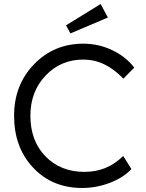

<svg xmlns="http://www.w3.org/2000/svg" viewBox="-20 -924 723 954"><path d="M388 10Q240 10 145 -90.5Q50 -191 50 -349Q50 -502 149 -604.5Q248 -707 394 -707Q470 -707 538 -674.5Q606 -642 647 -588L593 -533Q503 -628 394 -628Q282 -628 206.5 -548.5Q131 -469 131 -349Q131 -224 206 -147Q281 -70 400 -70Q513 -70 592 -149L633 -84Q594 -42 527 -16Q460 10 388 10ZM308 -798 480 -904 516 -837 330 -758Z"/></svg>

Font: Easer Grotesk Light
Style: Regular
Weight: 300
Designer: Boardeaser, Bonnie Shaver-Troup, Thomas Jockin
Foundry: Lexend
Version: Version 1.008;Glyphs 3.1.2 (3151)